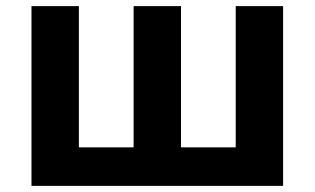

<svg xmlns="http://www.w3.org/2000/svg" viewBox="-20 -608 1029 628"><path d="M83 0V-588H238V-126H417V-588H572V-126H751V-588H906V0Z"/></svg>

Font: Ruda SemiBold
Style: Bold
Weight: 900
Designer: Mariela Monsalve and Angelina Sanchez
Foundry: Mariela Monsalve and Angelina Sanchez
Version: Version 2.000